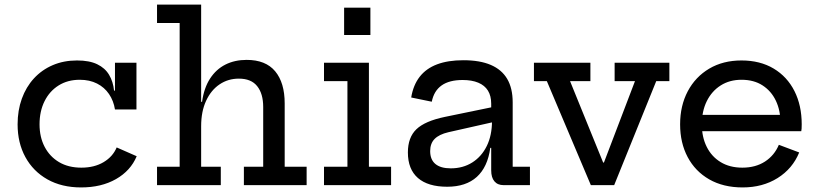

<svg xmlns="http://www.w3.org/2000/svg" viewBox="-20 -810 3578 840"><path d="M335 10Q250 10 187.5 -25.2Q125 -60.5 91 -122.8Q57 -185 57 -266Q57 -327 75.5 -378.2Q94 -429.5 128.5 -467Q163 -504.5 210.8 -525Q258.5 -545.5 317 -545.5Q371 -545.5 405.2 -529Q439.5 -512.5 457.2 -482.8Q475 -453 479 -413.5H501.5L483 -331Q477 -369 457 -398.5Q437 -428 404.5 -444.5Q372 -461 329 -461Q276 -461 236.5 -436.2Q197 -411.5 175 -367.5Q153 -323.5 153 -266Q153 -210.5 175.2 -167.8Q197.5 -125 238.2 -100.8Q279 -76.5 336 -76.5Q392.5 -76.5 433 -100.5Q473.5 -124.5 490.5 -165L578 -126.5Q551.5 -63 487.5 -26.5Q423.5 10 335 10ZM483 -331V-535.5H577V-331Z M860 -80.5H946V0H667V-80.5H766V-709.5H667V-790H860ZM1131.5 -80.5V-342Q1131.5 -400 1105.2 -433Q1079 -466 1025 -466Q978 -466 940.8 -441Q903.5 -416 881.8 -369.2Q860 -322.5 860 -257.5L839 -364.5H864Q872.5 -425.5 899 -466.2Q925.5 -507 966.2 -527.5Q1007 -548 1059 -548Q1142.5 -548 1184 -498Q1225.5 -448 1225.5 -357.5V-80.5H1321.5V0H1047V-80.5Z M1594 -80.5H1691V0H1397.5V-80.5H1500V-455H1397.5V-535.5H1594ZM1485.5 -776.5H1600.5V-657H1485.5Z M2183.5 0Q2157 0 2143 -16.8Q2129 -33.5 2129 -64.5V-200L2137.5 -219L2132.5 -281L2129 -317V-356.5Q2129 -390.5 2114.8 -413.5Q2100.5 -436.5 2072.5 -448.2Q2044.5 -460 2004 -460Q1945.5 -460 1912 -436.2Q1878.5 -412.5 1869 -365L1779 -383.5Q1788 -438 1816.2 -474.2Q1844.5 -510.5 1892.2 -528.5Q1940 -546.5 2007.5 -546.5Q2079.5 -546.5 2127.2 -526Q2175 -505.5 2199 -464.8Q2223 -424 2223 -362V-80.5H2298.5V0ZM1936.5 7Q1852.5 7 1808.5 -31.2Q1764.5 -69.5 1764.5 -143Q1764.5 -209 1802 -244.8Q1839.5 -280.5 1926 -298.5L2156.5 -346V-280L1941.5 -231.5Q1901 -222 1881.5 -202.2Q1862 -182.5 1862 -149Q1862 -111.5 1885 -92.5Q1908 -73.5 1952 -73.5Q2005.5 -73.5 2046.2 -99.2Q2087 -125 2109.8 -171.5Q2132.5 -218 2132.5 -281L2157.5 -163H2125Q2113.5 -79 2066 -36Q2018.5 7 1936.5 7Z M2669 -535.5H2908.5V-455H2851L2667 0H2565L2372.5 -455H2316V-535.5H2563V-455H2474L2659 0L2572 -99H2660L2584.5 0L2758 -455H2669Z M3229 10Q3144.5 10 3083 -25.2Q3021.5 -60.5 2988.5 -122.8Q2955.5 -185 2955.5 -266Q2955.5 -347.5 2989 -410.8Q3022.5 -474 3083 -509.8Q3143.5 -545.5 3224 -545.5Q3305.5 -545.5 3364.8 -510Q3424 -474.5 3455.8 -411.5Q3487.5 -348.5 3487.5 -266Q3487.5 -254 3487 -247.2Q3486.5 -240.5 3485.5 -236H3392.5Q3393.5 -243.5 3394 -252.2Q3394.5 -261 3394.5 -273Q3394.5 -327.5 3374.2 -369.8Q3354 -412 3316 -436.5Q3278 -461 3224 -461Q3172 -461 3133 -436.2Q3094 -411.5 3072.2 -367.5Q3050.5 -323.5 3050.5 -266Q3050.5 -210.5 3071.8 -167.8Q3093 -125 3132.8 -100.8Q3172.5 -76.5 3228 -76.5Q3285.5 -76.5 3326.8 -103.2Q3368 -130 3387.5 -176.5L3476.5 -143Q3447.5 -72 3382 -31Q3316.5 10 3229 10ZM3015 -236V-307.5H3457.5L3485.5 -236Z"/></svg>

Font: Hepta Slab ExtraLight Medium
Style: Regular
Weight: 500
Version: Version 1.100